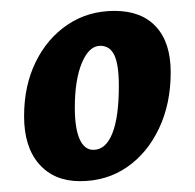

<svg xmlns="http://www.w3.org/2000/svg" viewBox="-20 -670 363 358"><path d="M129.1 -332.2Q80.8 -332.2 52.8 -364.2Q24.9 -396.1 24.9 -453.5Q24.9 -510.1 46.5 -554.3Q68.1 -598.5 106.2 -624.1Q144.4 -649.7 193.6 -649.7Q243.9 -649.7 271.1 -620Q298.3 -590.4 298.3 -535.2Q298.3 -476.5 276.4 -430.4Q254.6 -384.4 216.7 -358.3Q178.8 -332.2 129.1 -332.2ZM154.1 -390.6Q177.1 -390.6 189.4 -421.1Q201.6 -451.6 201.6 -509.6Q201.6 -549.2 193.3 -566.9Q185 -584.6 167.1 -584.6Q146 -584.6 132.7 -552.8Q119.5 -521.1 119.5 -469.4Q119.5 -431 128.4 -410.8Q137.2 -390.6 154.1 -390.6Z"/></svg>

Font: Alegreya
Style: Italic
Weight: 400
Italic angle: -7°
Designer: Juan Pablo del Peral
Foundry: Huerta Tipografica
Version: Version 2.009